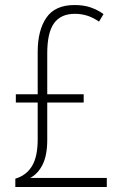

<svg xmlns="http://www.w3.org/2000/svg" viewBox="-20 -744 487 764"><path d="M277 -724Q313 -724 340.5 -714.5Q368 -705 392 -688L374 -658Q349 -675 326 -682Q303 -689 278 -689Q222 -689 195 -651.5Q168 -614 168 -532V-369H313V-336H168V-187Q168 -126 149.5 -89Q131 -52 100 -36H405V0H41V-33Q85 -46 107.5 -83.5Q130 -121 130 -189V-336H43V-369H130V-538Q130 -623 164.5 -673.5Q199 -724 277 -724Z"/></svg>

Font: Noto Sans Telugu Condensed ExtraLight
Style: Regular
Weight: 200
Width: 3
Designer: Jelle Bosma - Monotype Design Team
Foundry: Monotype Imaging Inc.
Version: Version 2.005; ttfautohint (v1.8.4.7-5d5b)